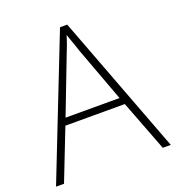

<svg xmlns="http://www.w3.org/2000/svg" viewBox="-130 -914 851 926"><g transform="rotate(-20 295.0 -451.0)"><path d="M548 -93 448 -354H143L41 -93H0L281 -809H318L589 -93ZM330 -671Q325 -688 316 -712.5Q307 -737 298 -763Q291 -739 282 -714.5Q273 -690 265 -671L157 -390H434Z"/></g></svg>

Font: Noto Sans Kannada UI ExtraLight
Style: Regular
Weight: 200
Designer: Jelle Bosma - Monotype Design Team
Foundry: Monotype Imaging Inc.
Version: Version 2.005; ttfautohint (v1.8.4.7-5d5b)